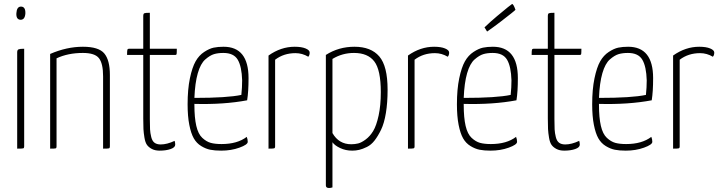

<svg xmlns="http://www.w3.org/2000/svg" viewBox="-20 -744 3610 961"><path d="M62 -678Q64 -711 85 -711Q108 -711 107 -677Q105 -645 83 -645Q60 -646 62 -678ZM101 -11Q101 -3 96.5 -1.5Q92 0 66 0V-482Q66 -494 73 -497Q80 -500 101 -500Z M231 -474Q314 -510 395 -510Q474 -510 502 -476.5Q530 -443 530 -369V-11Q530 -3 525.5 -1.5Q521 0 496 0V-362Q496 -426 475.5 -452.5Q455 -479 395 -479Q320 -479 263 -452V-11Q263 -3 259 -1.5Q255 0 231 0Z M697 -469H616Q616 -489 617.5 -494.5Q619 -500 626 -500H697V-663Q697 -675 702 -677.5Q707 -680 730 -680V-500H865Q865 -479 864 -474Q863 -469 857 -469H730V-148Q730 -115 731 -96.5Q732 -78 737 -58Q742 -38 753.5 -29.5Q765 -21 784 -21Q816 -21 854 -39Q857 -30 857 -20Q857 -6 834 2Q811 10 779 10Q756 10 740 1.5Q724 -7 715.5 -19Q707 -31 703 -55Q699 -79 698 -98Q697 -117 697 -151Z M1089 -23Q1168 -23 1215 -59Q1220 -47 1220 -34Q1220 -20 1178.5 -5Q1137 10 1087 10Q1055 10 1032.5 5.5Q1010 1 987 -13Q964 -27 950 -51.5Q936 -76 927.5 -119Q919 -162 919 -222Q919 -297 930.5 -352Q942 -407 959 -437Q976 -467 1002 -484Q1028 -501 1049.5 -505.5Q1071 -510 1099 -510Q1224 -510 1224 -353Q1224 -285 1217 -242Q1100 -220 953 -224V-219Q953 -155 962.5 -114Q972 -73 992.5 -54Q1013 -35 1034.5 -29Q1056 -23 1089 -23ZM1098 -479Q1071 -479 1051 -473Q1031 -467 1007.5 -446.5Q984 -426 970 -377.5Q956 -329 953 -254Q1118 -254 1188 -269Q1192 -306 1192 -342Q1190 -411 1170 -445Q1150 -479 1098 -479Z M1324 -466Q1386 -510 1455 -510Q1489 -510 1509.5 -501.5Q1530 -493 1530 -481Q1530 -467 1523 -460Q1493 -478 1459 -478Q1400 -478 1357 -445V-11Q1357 -3 1352 -1.5Q1347 0 1324 0Z M1611 -469Q1675 -510 1754 -510Q1837 -510 1878.5 -461.5Q1920 -413 1920 -295Q1920 -230 1911.5 -178.5Q1903 -127 1887.5 -95Q1872 -63 1855 -41Q1838 -19 1816.5 -8.5Q1795 2 1778 6Q1761 10 1743 10Q1710 10 1682.5 -3Q1655 -16 1644 -32V194Q1635 197 1627 197Q1611 197 1611 184ZM1644 -78Q1676 -22 1738 -22Q1756 -22 1772.5 -26Q1789 -30 1810.5 -46Q1832 -62 1848 -88.5Q1864 -115 1875 -165.5Q1886 -216 1886 -283Q1886 -394 1853.5 -436.5Q1821 -479 1752 -479Q1693 -479 1644 -449Z M2022 -466Q2084 -510 2153 -510Q2187 -510 2207.5 -501.5Q2228 -493 2228 -481Q2228 -467 2221 -460Q2191 -478 2157 -478Q2098 -478 2055 -445V-11Q2055 -3 2050 -1.5Q2045 0 2022 0Z M2418 -586 2405 -607Q2433 -634 2467.5 -663Q2502 -692 2522 -708Q2542 -724 2543 -724Q2550 -724 2560 -695Q2559 -693 2539 -677Q2519 -661 2484.5 -634.5Q2450 -608 2418 -586ZM2437 -23Q2516 -23 2563 -59Q2568 -47 2568 -34Q2568 -20 2526.5 -5Q2485 10 2435 10Q2403 10 2380.5 5.5Q2358 1 2335 -13Q2312 -27 2298 -51.5Q2284 -76 2275.5 -119Q2267 -162 2267 -222Q2267 -297 2278.5 -352Q2290 -407 2307 -437Q2324 -467 2350 -484Q2376 -501 2397.5 -505.5Q2419 -510 2447 -510Q2572 -510 2572 -353Q2572 -285 2565 -242Q2448 -220 2301 -224V-219Q2301 -155 2310.5 -114Q2320 -73 2340.5 -54Q2361 -35 2382.5 -29Q2404 -23 2437 -23ZM2446 -479Q2419 -479 2399 -473Q2379 -467 2355.5 -446.5Q2332 -426 2318 -377.5Q2304 -329 2301 -254Q2466 -254 2536 -269Q2540 -306 2540 -342Q2538 -411 2518 -445Q2498 -479 2446 -479Z M2722 -469H2641Q2641 -489 2642.5 -494.5Q2644 -500 2651 -500H2722V-663Q2722 -675 2727 -677.5Q2732 -680 2755 -680V-500H2890Q2890 -479 2889 -474Q2888 -469 2882 -469H2755V-148Q2755 -115 2756 -96.5Q2757 -78 2762 -58Q2767 -38 2778.5 -29.5Q2790 -21 2809 -21Q2841 -21 2879 -39Q2882 -30 2882 -20Q2882 -6 2859 2Q2836 10 2804 10Q2781 10 2765 1.5Q2749 -7 2740.5 -19Q2732 -31 2728 -55Q2724 -79 2723 -98Q2722 -117 2722 -151Z M3114 -23Q3193 -23 3240 -59Q3245 -47 3245 -34Q3245 -20 3203.5 -5Q3162 10 3112 10Q3080 10 3057.5 5.5Q3035 1 3012 -13Q2989 -27 2975 -51.5Q2961 -76 2952.5 -119Q2944 -162 2944 -222Q2944 -297 2955.5 -352Q2967 -407 2984 -437Q3001 -467 3027 -484Q3053 -501 3074.5 -505.5Q3096 -510 3124 -510Q3249 -510 3249 -353Q3249 -285 3242 -242Q3125 -220 2978 -224V-219Q2978 -155 2987.5 -114Q2997 -73 3017.5 -54Q3038 -35 3059.5 -29Q3081 -23 3114 -23ZM3123 -479Q3096 -479 3076 -473Q3056 -467 3032.5 -446.5Q3009 -426 2995 -377.5Q2981 -329 2978 -254Q3143 -254 3213 -269Q3217 -306 3217 -342Q3215 -411 3195 -445Q3175 -479 3123 -479Z M3349 -466Q3411 -510 3480 -510Q3514 -510 3534.5 -501.5Q3555 -493 3555 -481Q3555 -467 3548 -460Q3518 -478 3484 -478Q3425 -478 3382 -445V-11Q3382 -3 3377 -1.5Q3372 0 3349 0Z"/></svg>

Font: Yanone Kaffeesatz Thin
Style: Regular
Weight: 250
Designer: Yanone (Cyrillic: Daniel Pouzeot)
Foundry: Yanone
Version: Version 1.003;PS 001.003;hotconv 1.0.88;makeotf.lib2.5.64775